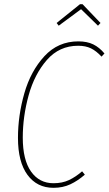

<svg xmlns="http://www.w3.org/2000/svg" viewBox="-20 -889 520 919"><path d="M480 -633 466 -618Q441 -645 415.5 -657.5Q390 -670 354 -670Q264 -670 204.5 -602Q145 -534 117 -432.5Q89 -331 89 -230Q89 -124 128.5 -68Q168 -12 236 -12Q278 -12 310 -27Q342 -42 373 -69L386 -53Q353 -24 317 -7Q281 10 236 10Q157 10 111.5 -52Q66 -114 66 -229Q66 -336 96.5 -442.5Q127 -549 192.5 -620Q258 -691 355 -691Q397 -691 426.5 -676.5Q456 -662 480 -633ZM261 -766 251 -779 363 -869H375L461 -779L449 -766L368 -845Z"/></svg>

Font: Fira Sans Extra Condensed Thin
Style: Italic
Weight: 250
Width: 3
Italic angle: -8°
Designer: Carrois Corporate & Edenspiekermann AG
Foundry: Carrois Corporate GbR & Edenspiekermann AG
Version: Version 4.203